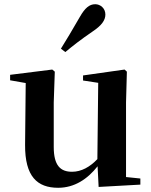

<svg xmlns="http://www.w3.org/2000/svg" viewBox="-20 -875 718 911"><path d="M269 -644 290 -628C325 -657 360 -685 420 -726C462 -754 480 -779 480 -806C480 -836 456 -855 432 -855C404 -855 383 -837 359 -795C320 -727 295 -686 269 -644ZM448 12 646 1V-28L578 -35V-389L582 -535L571 -545L374 -517V-493L446 -482L442 -120C407 -83 366 -60 322 -60C267 -60 235 -89 235 -178V-389L240 -535L228 -545L28 -520V-494L102 -481L99 -188C98 -37 157 16 256 16C333 16 395 -25 443 -86Z"/></svg>

Font: Noto Serif KR
Style: Bold
Weight: 700
Designer: Ryoko NISHIZUKA 西塚涼子 (kana & ideographs); Frank Grießhammer (Latin, Greek & Cyrillic); Wenlong ZHANG 张文龙 (bopomofo); San
Foundry: Adobe
Version: Version 2.001;hotconv 1.1.0;makeotfexe 2.6.0